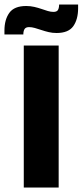

<svg xmlns="http://www.w3.org/2000/svg" viewBox="-49 -844 372 864"><path d="M215 0H58V-639H215ZM205.5 -695.5Q187 -695.5 170 -699.5Q153 -703.5 137.5 -708.8Q122 -714 108 -718Q94 -722 82 -722Q68 -722 62.2 -714.2Q56.5 -706.5 56 -691V-689H-29V-707Q-29 -755.5 -7 -786.2Q15 -817 69 -817Q88 -817 105.2 -813Q122.5 -809 137.5 -803.8Q152.5 -798.5 166 -794.5Q179.5 -790.5 191.5 -790.5Q206 -790.5 211.2 -798.2Q216.5 -806 217 -821.5V-823.5H302.5V-807Q302.5 -757 280.8 -726.2Q259 -695.5 205.5 -695.5Z"/></svg>

Font: Anek Latin Medium
Style: Bold
Weight: 700
Version: Version 1.003